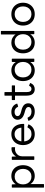

<svg xmlns="http://www.w3.org/2000/svg" viewBox="1631 -2421 1008 4310"><g transform="rotate(-90 2135.0 -266.0)"><path d="M89 218Q78 218 78 207V-495Q78 -505 89 -505H140Q151 -505 151 -495L155 -414Q182 -461 231.5 -488Q281 -515 340 -515Q414 -515 468.5 -481.5Q523 -448 552.5 -389Q582 -330 582 -253Q582 -176 552.5 -116.5Q523 -57 468.5 -23.5Q414 10 340 10Q282 10 234 -16Q186 -42 158 -87V207Q158 218 148 218ZM325 -64Q377 -64 416 -87.5Q455 -111 477 -154Q499 -197 499 -253Q499 -309 477 -351.5Q455 -394 416 -417.5Q377 -441 325 -441Q274 -441 234.5 -417.5Q195 -394 173 -351.5Q151 -309 151 -253Q151 -197 173 -154Q195 -111 234.5 -87.5Q274 -64 325 -64Z M712 0Q701 0 701 -11V-495Q701 -505 712 -505H763Q774 -505 774 -495L778 -408Q805 -458 850.5 -485Q896 -512 950 -512Q959 -512 965.5 -512Q972 -512 977 -510Q986 -509 986 -499V-441Q986 -429 975 -431Q968 -432 960 -433Q952 -434 941 -434Q900 -434 863 -413Q826 -392 803.5 -356Q781 -320 781 -274V-11Q781 0 771 0Z M1280 10Q1204 10 1148.5 -24Q1093 -58 1063 -117.5Q1033 -177 1033 -253Q1033 -329 1063.5 -388Q1094 -447 1149.5 -481Q1205 -515 1280 -515Q1355 -515 1406 -480Q1457 -445 1483.5 -382.5Q1510 -320 1509 -238Q1509 -227 1498 -227H1116Q1123 -152 1166.5 -107.5Q1210 -63 1280 -63Q1335 -63 1370.5 -85Q1406 -107 1427 -148Q1431 -156 1441 -153L1491 -135Q1502 -131 1497 -122Q1465 -55 1409 -22.5Q1353 10 1280 10ZM1280 -443Q1214 -443 1170.5 -402Q1127 -361 1117 -290H1424Q1419 -359 1381 -401Q1343 -443 1280 -443Z M1790 10Q1711 10 1657 -23.5Q1603 -57 1579 -124Q1576 -134 1586 -137L1638 -151Q1648 -154 1651 -145Q1671 -101 1704.5 -82Q1738 -63 1787 -63Q1831 -63 1859.5 -80Q1888 -97 1888 -132Q1888 -161 1864.5 -179Q1841 -197 1789 -211L1759 -219Q1676 -242 1639 -281Q1602 -320 1602 -375Q1602 -436 1650.5 -475.5Q1699 -515 1778 -515Q1843 -515 1892 -485Q1941 -455 1963 -393Q1968 -384 1957 -380L1905 -364Q1896 -360 1891 -370Q1858 -443 1777 -443Q1736 -443 1710 -425Q1684 -407 1684 -375Q1684 -346 1707.5 -328Q1731 -310 1788 -295L1816 -288Q1900 -266 1935.5 -228.5Q1971 -191 1971 -134Q1971 -69 1920.5 -29.5Q1870 10 1790 10Z M2289 10Q2221 10 2182 -34.5Q2143 -79 2143 -175V-433H2054Q2044 -433 2044 -443V-495Q2044 -505 2054 -505H2143V-660Q2143 -670 2153 -670H2212Q2223 -670 2223 -660V-505H2363Q2373 -505 2373 -495V-443Q2373 -433 2363 -433H2223V-173Q2223 -116 2241 -90Q2259 -64 2296 -64Q2339 -64 2361 -110Q2366 -120 2375 -115L2420 -96Q2430 -91 2424 -79Q2400 -31 2365 -10.5Q2330 10 2289 10Z M2711 10Q2638 10 2583.5 -23.5Q2529 -57 2499.5 -116.5Q2470 -176 2470 -253Q2470 -330 2499.5 -389Q2529 -448 2583.5 -481.5Q2638 -515 2711 -515Q2771 -515 2820.5 -488Q2870 -461 2897 -414L2900 -495Q2900 -505 2911 -505H2963Q2973 -505 2973 -495V-11Q2973 0 2963 0H2911Q2900 0 2900 -11L2897 -92Q2870 -45 2820.5 -17.5Q2771 10 2711 10ZM2726 -64Q2778 -64 2817 -87.5Q2856 -111 2878 -154Q2900 -197 2900 -253Q2900 -309 2878 -351.5Q2856 -394 2817 -417.5Q2778 -441 2726 -441Q2675 -441 2635.5 -417.5Q2596 -394 2574 -351.5Q2552 -309 2552 -253Q2552 -197 2574 -154Q2596 -111 2635.5 -87.5Q2675 -64 2726 -64Z M3334 10Q3261 10 3206.5 -23.5Q3152 -57 3122.5 -116.5Q3093 -176 3093 -253Q3093 -330 3122.5 -389Q3152 -448 3206.5 -481.5Q3261 -515 3334 -515Q3392 -515 3440 -489.5Q3488 -464 3516 -420V-740Q3516 -750 3527 -750H3586Q3596 -750 3596 -740V-11Q3596 0 3586 0H3534Q3523 0 3523 -11L3520 -92Q3493 -45 3443.5 -17.5Q3394 10 3334 10ZM3349 -64Q3401 -64 3440 -87.5Q3479 -111 3501 -154Q3523 -197 3523 -253Q3523 -309 3501 -351.5Q3479 -394 3440 -417.5Q3401 -441 3349 -441Q3298 -441 3258.5 -417.5Q3219 -394 3197 -351.5Q3175 -309 3175 -253Q3175 -197 3197 -154Q3219 -111 3258.5 -87.5Q3298 -64 3349 -64Z M3972 10Q3895 10 3837 -24Q3779 -58 3747.5 -117.5Q3716 -177 3716 -253Q3716 -329 3747.5 -388Q3779 -447 3837 -481Q3895 -515 3972 -515Q4050 -515 4107.5 -481Q4165 -447 4197 -388Q4229 -329 4229 -253Q4229 -177 4197 -117.5Q4165 -58 4107.5 -24Q4050 10 3972 10ZM3972 -64Q4024 -64 4063 -87.5Q4102 -111 4124 -154Q4146 -197 4146 -253Q4146 -309 4124 -351.5Q4102 -394 4063 -417.5Q4024 -441 3972 -441Q3921 -441 3881.5 -417.5Q3842 -394 3820 -351.5Q3798 -309 3798 -253Q3798 -197 3820 -154Q3842 -111 3881.5 -87.5Q3921 -64 3972 -64Z"/></g></svg>

Font: LINE Seed Sans App
Style: Regular
Weight: 400
Designer: LINE VX Design & Dalton Maag Ltd & Sandoll Inc
Foundry: Dalton Maag Ltd
Version: Version 1.003